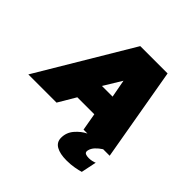

<svg xmlns="http://www.w3.org/2000/svg" viewBox="-256 -835 1247 1247"><g transform="rotate(45 367.5 -212.0)"><path d="M-42 0 342 -644H593L705 0H645Q620 16 602.5 35Q585 54 580 76Q579 79 579 84Q579 97 590 102Q601 107 620 107Q633 107 648 104Q663 101 673 96L651 202Q632 208 599 214Q566 220 528 220Q468 220 433.5 200.5Q399 181 399 140Q399 92 430.5 55.5Q462 19 501 0H465L444 -120H288L217 0ZM349 -285H447L424 -408Z"/></g></svg>

Font: Kanit Black
Style: Italic
Weight: 900
Italic angle: -12°
Designer: Katatrad Team
Foundry: CadsonDemak
Version: Version 2.000; ttfautohint (v1.8.3)